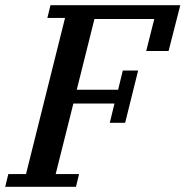

<svg xmlns="http://www.w3.org/2000/svg" viewBox="-46 -718 713 738"><path d="M-14 -49H54L204 -649H136L148 -698H647L602 -522H516L547 -645H317L249 -373H408L426 -447H485L435 -246H376L394 -320H236L168 -49H258L246 0H-26Z"/></svg>

Font: IBM Plex Serif Medm
Style: Italic
Weight: 500
Italic angle: -14°
Designer: Mike Abbink, Paul van der Laan, Pieter van Rosmalen
Foundry: Bold Monday
Version: Version 3.001